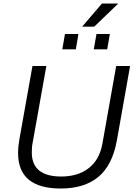

<svg xmlns="http://www.w3.org/2000/svg" viewBox="-20 -1062 775 1094"><path d="M448.2 -910.2 561 -1042H650.9V-1039.1L517.1 -910.2ZM335 -780.8 350.1 -868.2H426.8L412.1 -780.8ZM514.2 -780.8 529.8 -868.2H606L590.8 -780.8ZM326.2 12.2Q83 12.2 83 -189.9Q83 -225.6 90.8 -270L165 -686H244.1L167 -253.9Q161.1 -228 161.1 -193.8Q161.1 -56.2 329.1 -56.2Q424.8 -56.2 486.3 -104.5Q547.9 -152.8 564 -246.1L642.1 -686H721.2L646 -262.2Q620.1 -119.6 540 -53.7Q460 12.2 326.2 12.2Z"/></svg>

Font: Archivo Light
Style: Italic
Weight: 300
Italic angle: -10°
Designer: Hector Gatti
Foundry: Omnibus-Type
Version: Version 2.001